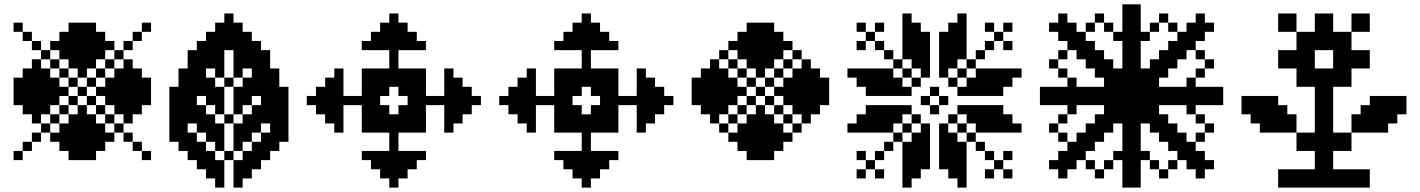

<svg xmlns="http://www.w3.org/2000/svg" viewBox="-20 -853 6457 873"><path d="M41.7 -500H83.3V-458.3H41.7ZM41.7 -458.3H83.3V-416.7H41.7ZM41.7 -416.7H83.3V-375H41.7ZM83.3 -541.7H125V-500H83.3ZM83.3 -500H125V-458.3H83.3ZM83.3 -458.3H125V-416.7H83.3ZM83.3 -416.7H125V-375H83.3ZM83.3 -375H125V-333.3H83.3ZM125 -541.7H166.7V-500H125ZM125 -500H166.7V-458.3H125ZM125 -458.3H166.7V-416.7H125ZM125 -416.7H166.7V-375H125ZM125 -333.3H166.7V-291.7H125ZM166.7 -500H208.3V-458.3H166.7ZM166.7 -458.3H208.3V-416.7H166.7ZM166.7 -375H208.3V-333.3H166.7ZM166.7 -291.7H208.3V-250H166.7ZM208.3 -500H250V-458.3H208.3ZM208.3 -333.3H250V-291.7H208.3ZM208.3 -250H250V-208.3H208.3ZM250 -708.3H291.7V-666.7H250ZM250 -458.3H291.7V-416.7H250ZM250 -375H291.7V-333.3H250ZM250 -291.7H291.7V-250H250ZM250 -250H291.7V-208.3H250ZM250 -208.3H291.7V-166.7H250ZM250 -666.7H291.7V-625H250ZM291.7 -750H333.3V-708.3H291.7ZM291.7 -708.3H333.3V-666.7H291.7ZM291.7 -625H333.3V-583.3H291.7ZM291.7 -416.7H333.3V-375H291.7ZM291.7 -333.3H333.3V-291.7H291.7ZM291.7 -291.7H333.3V-250H291.7ZM291.7 -250H333.3V-208.3H291.7ZM291.7 -208.3H333.3V-166.7H291.7ZM291.7 -166.7H333.3V-125H291.7ZM291.7 -666.7H333.3V-625H291.7ZM333.3 -750H375V-708.3H333.3ZM333.3 -708.3H375V-666.7H333.3ZM333.3 -666.7H375V-625H333.3ZM333.3 -625H375V-583.3H333.3ZM333.3 -583.3H375V-541.7H333.3ZM333.3 -458.3H375V-416.7H333.3ZM333.3 -375H375V-333.3H333.3ZM333.3 -333.3H375V-291.7H333.3ZM333.3 -291.7H375V-250H333.3ZM333.3 -250H375V-208.3H333.3ZM333.3 -208.3H375V-166.7H333.3ZM333.3 -166.7H375V-125H333.3ZM208.3 -416.7H250V-375H208.3ZM291.7 -500H333.3V-458.3H291.7ZM333.3 -541.7H375V-500H333.3ZM291.7 -583.3H333.3V-541.7H291.7ZM250 -541.7H291.7V-500H250ZM250 -625H291.7V-583.3H250ZM208.3 -666.7H250V-625H208.3ZM166.7 -541.7H208.3V-500H166.7ZM208.3 -583.3H250V-541.7H208.3ZM125 -583.3H166.7V-541.7H125ZM166.7 -625H208.3V-583.3H166.7ZM125 -375H166.7V-333.3H125ZM166.7 -416.7H208.3V-375H166.7ZM208.3 -458.3H250V-416.7H208.3ZM375 -750H416.7V-708.3H375ZM375 -708.3H416.7V-666.7H375ZM375 -666.7H416.7V-625H375ZM375 -625H416.7V-583.3H375ZM375 -583.3H416.7V-541.7H375ZM375 -500H416.7V-458.3H375ZM375 -416.7H416.7V-375H375ZM375 -333.3H416.7V-291.7H375ZM375 -291.7H416.7V-250H375ZM375 -250H416.7V-208.3H375ZM375 -208.3H416.7V-166.7H375ZM375 -166.7H416.7V-125H375ZM416.7 -208.3H458.3V-166.7H416.7ZM416.7 -250H458.3V-208.3H416.7ZM416.7 -291.7H458.3V-250H416.7ZM416.7 -375H458.3V-333.3H416.7ZM458.3 -416.7H500V-375H458.3ZM416.7 -458.3H458.3V-416.7H416.7ZM416.7 -541.7H458.3V-500H416.7ZM416.7 -625H458.3V-583.3H416.7ZM416.7 -666.7H458.3V-625H416.7ZM416.7 -708.3H458.3V-666.7H416.7ZM458.3 -666.7H500V-625H458.3ZM458.3 -583.3H500V-541.7H458.3ZM458.3 -500H500V-458.3H458.3ZM458.3 -333.3H500V-291.7H458.3ZM458.3 -250H500V-208.3H458.3ZM500 -375H541.7V-333.3H500ZM500 -458.3H541.7V-416.7H500ZM541.7 -333.3H583.3V-291.7H541.7ZM500 -541.7H541.7V-500H500ZM500 -625H541.7V-583.3H500ZM541.7 -500H583.3V-458.3H541.7ZM541.7 -458.3H583.3V-416.7H541.7ZM541.7 -416.7H583.3V-375H541.7ZM583.3 -375H625V-333.3H583.3ZM583.3 -416.7H625V-375H583.3ZM583.3 -458.3H625V-416.7H583.3ZM583.3 -500H625V-458.3H583.3ZM625 -458.3H666.7V-416.7H625ZM625 -416.7H666.7V-375H625ZM500 -500H541.7V-458.3H500ZM500 -416.7H541.7V-375H500ZM458.3 -458.3H500V-416.7H458.3ZM541.7 -375H583.3V-333.3H541.7ZM541.7 -541.7H583.3V-500H541.7ZM625 -500H666.7V-458.3H625ZM583.3 -541.7H625V-500H583.3ZM541.7 -583.3H583.3V-541.7H541.7ZM500 -291.7H541.7V-250H500ZM541.7 -666.7H583.3V-625H541.7ZM125 -666.7H166.7V-625H125ZM125 -250H166.7V-208.3H125ZM541.7 -250H583.3V-208.3H541.7ZM583.3 -208.3H625V-166.7H583.3ZM83.3 -208.3H125V-166.7H83.3ZM83.3 -708.3H125V-666.7H83.3ZM583.3 -708.3H625V-666.7H583.3ZM625 -166.7H666.7V-125H625ZM41.7 -166.7H83.3V-125H41.7ZM41.7 -750H83.3V-708.3H41.7ZM625 -750H666.7V-708.3H625Z M916.7 -83.3H958.3V-41.7H916.7ZM875 -125H916.7V-83.3H875ZM833.3 -166.7H875V-125H833.3ZM791.7 -208.3H833.3V-166.7H791.7ZM750 -250H791.7V-208.3H750ZM791.7 -541.7H833.3V-500H791.7ZM1000 -791.7H1041.7V-750H1000ZM1250 -416.7H1291.7V-375H1250ZM1250 -375H1291.7V-333.3H1250ZM1250 -333.3H1291.7V-291.7H1250ZM1250 -291.7H1291.7V-250H1250ZM1166.7 -208.3H1208.3V-166.7H1166.7ZM1125 -166.7H1166.7V-125H1125ZM1083.3 -125H1125V-83.3H1083.3ZM1041.7 -83.3H1083.3V-41.7H1041.7ZM958.3 -41.7H1000V0H958.3ZM750 -416.7H791.7V-375H750ZM750 -375H791.7V-333.3H750ZM750 -333.3H791.7V-291.7H750ZM750 -291.7H791.7V-250H750ZM791.7 -291.7H833.3V-250H791.7ZM833.3 -250H875V-208.3H833.3ZM875 -208.3H916.7V-166.7H875ZM833.3 -208.3H875V-166.7H833.3ZM791.7 -250H833.3V-208.3H791.7ZM958.3 -83.3H1000V-41.7H958.3ZM916.7 -125H958.3V-83.3H916.7ZM875 -166.7H916.7V-125H875ZM1041.7 -208.3H1083.3V-166.7H1041.7ZM1083.3 -250H1125V-208.3H1083.3ZM1166.7 -333.3H1208.3V-291.7H1166.7ZM1166.7 -250H1208.3V-208.3H1166.7ZM1208.3 -291.7H1250V-250H1208.3ZM1208.3 -333.3H1250V-291.7H1208.3ZM1125 -208.3H1166.7V-166.7H1125ZM1125 -291.7H1166.7V-250H1125ZM1208.3 -375H1250V-333.3H1208.3ZM1208.3 -416.7H1250V-375H1208.3ZM1208.3 -541.7H1250V-500H1208.3ZM1166.7 -541.7H1208.3V-500H1166.7ZM1166.7 -583.3H1208.3V-541.7H1166.7ZM1166.7 -625H1208.3V-583.3H1166.7ZM1125 -625H1166.7V-583.3H1125ZM1125 -666.7H1166.7V-625H1125ZM1083.3 -666.7H1125V-625H1083.3ZM1083.3 -708.3H1125V-666.7H1083.3ZM1041.7 -708.3H1083.3V-666.7H1041.7ZM1041.7 -750H1083.3V-708.3H1041.7ZM1000 -750H1041.7V-708.3H1000ZM1000 -708.3H1041.7V-666.7H1000ZM958.3 -708.3H1000V-666.7H958.3ZM916.7 -708.3H958.3V-666.7H916.7ZM791.7 -500H833.3V-458.3H791.7ZM791.7 -458.3H833.3V-416.7H791.7ZM833.3 -416.7H875V-375H833.3ZM833.3 -375H875V-333.3H833.3ZM833.3 -333.3H875V-291.7H833.3ZM875 -291.7H916.7V-250H875ZM791.7 -375H833.3V-333.3H791.7ZM791.7 -416.7H833.3V-375H791.7ZM791.7 -333.3H833.3V-291.7H791.7ZM916.7 -250H958.3V-208.3H916.7ZM958.3 -416.7H1000V-375H958.3ZM958.3 -458.3H1000V-416.7H958.3ZM958.3 -541.7H1000V-500H958.3ZM958.3 -583.3H1000V-541.7H958.3ZM958.3 -625H1000V-583.3H958.3ZM958.3 -666.7H1000V-625H958.3ZM958.3 -291.7H1000V-250H958.3ZM916.7 -333.3H958.3V-291.7H916.7ZM916.7 -458.3H958.3V-416.7H916.7ZM916.7 -500H958.3V-458.3H916.7ZM916.7 -583.3H958.3V-541.7H916.7ZM875 -625H916.7V-583.3H875ZM875 -666.7H916.7V-625H875ZM916.7 -625H958.3V-583.3H916.7ZM916.7 -666.7H958.3V-625H916.7ZM833.3 -625H875V-583.3H833.3ZM833.3 -583.3H875V-541.7H833.3ZM833.3 -541.7H875V-500H833.3ZM833.3 -458.3H875V-416.7H833.3ZM875 -500H916.7V-458.3H875ZM875 -541.7H916.7V-500H875ZM875 -375H916.7V-333.3H875ZM1166.7 -375H1208.3V-333.3H1166.7ZM1166.7 -416.7H1208.3V-375H1166.7ZM1166.7 -458.3H1208.3V-416.7H1166.7ZM1208.3 -500H1250V-458.3H1208.3ZM1208.3 -458.3H1250V-416.7H1208.3ZM1125 -375H1166.7V-333.3H1125ZM1041.7 -291.7H1083.3V-250H1041.7ZM1083.3 -333.3H1125V-291.7H1083.3ZM1041.7 -416.7H1083.3V-375H1041.7ZM1041.7 -458.3H1083.3V-416.7H1041.7ZM1041.7 -541.7H1083.3V-500H1041.7ZM1041.7 -583.3H1083.3V-541.7H1041.7ZM1041.7 -625H1083.3V-583.3H1041.7ZM1041.7 -666.7H1083.3V-625H1041.7ZM1000 -666.7H1041.7V-625H1000ZM1083.3 -458.3H1125V-416.7H1083.3ZM1083.3 -500H1125V-458.3H1083.3ZM1083.3 -625H1125V-583.3H1083.3ZM1125 -541.7H1166.7V-500H1125ZM1125 -500H1166.7V-458.3H1125ZM1083.3 -583.3H1125V-541.7H1083.3ZM1041.7 -41.7H1083.3V0H1041.7ZM1083.3 -83.3H1125V-41.7H1083.3ZM1125 -125H1166.7V-83.3H1125ZM1166.7 -166.7H1208.3V-125H1166.7ZM1208.3 -208.3H1250V-166.7H1208.3ZM1208.3 -250H1250V-208.3H1208.3ZM1250 -250H1291.7V-208.3H1250ZM958.3 -208.3H1000V-166.7H958.3ZM833.3 -500H875V-458.3H833.3ZM1166.7 -500H1208.3V-458.3H1166.7ZM958.3 -125H1000V-83.3H958.3ZM916.7 -166.7H958.3V-125H916.7ZM1041.7 -125H1083.3V-83.3H1041.7ZM1083.3 -166.7H1125V-125H1083.3ZM958.3 -250H1000V-208.3H958.3ZM958.3 -375H1000V-333.3H958.3ZM916.7 -416.7H958.3V-375H916.7ZM875 -458.3H916.7V-416.7H875ZM875 -333.3H916.7V-291.7H875ZM916.7 -291.7H958.3V-250H916.7ZM1041.7 -250H1083.3V-208.3H1041.7ZM1083.3 -416.7H1125V-375H1083.3ZM1041.7 -375H1083.3V-333.3H1041.7ZM1125 -458.3H1166.7V-416.7H1125ZM1125 -333.3H1166.7V-291.7H1125ZM1083.3 -291.7H1125V-250H1083.3ZM875 -583.3H916.7V-541.7H875ZM1125 -583.3H1166.7V-541.7H1125ZM958.3 -750H1000V-708.3H958.3ZM750 -458.3H791.7V-416.7H750ZM1250 -458.3H1291.7V-416.7H1250ZM1000 -166.7H1041.7V-125H1000ZM1000 -333.3H1041.7V-291.7H1000ZM1000 -500H1041.7V-458.3H1000Z M1375 -416.7H1416.7V-375H1375ZM1416.7 -458.3H1458.3V-416.7H1416.7ZM1416.7 -416.7H1458.3V-375H1416.7ZM1416.7 -375H1458.3V-333.3H1416.7ZM1458.3 -500H1500V-458.3H1458.3ZM1458.3 -458.3H1500V-416.7H1458.3ZM1458.3 -416.7H1500V-375H1458.3ZM1458.3 -375H1500V-333.3H1458.3ZM1458.3 -333.3H1500V-291.7H1458.3ZM1500 -541.7H1541.7V-500H1500ZM1500 -458.3H1541.7V-416.7H1500ZM1500 -416.7H1541.7V-375H1500ZM1500 -375H1541.7V-333.3H1500ZM1500 -333.3H1541.7V-291.7H1500ZM1500 -291.7H1541.7V-250H1500ZM1500 -500H1541.7V-458.3H1500ZM1541.7 -416.7H1583.3V-375H1541.7ZM1583.3 -416.7H1625V-375H1583.3ZM1625 -416.7H1666.7V-375H1625ZM1625 -458.3H1666.7V-416.7H1625ZM1625 -500H1666.7V-458.3H1625ZM1625 -541.7H1666.7V-500H1625ZM1666.7 -541.7H1708.3V-500H1666.7ZM1708.3 -541.7H1750V-500H1708.3ZM1750 -541.7H1791.7V-500H1750ZM1791.7 -541.7H1833.3V-500H1791.7ZM1833.3 -541.7H1875V-500H1833.3ZM1625 -375H1666.7V-333.3H1625ZM1625 -333.3H1666.7V-291.7H1625ZM1625 -291.7H1666.7V-250H1625ZM1666.7 -291.7H1708.3V-250H1666.7ZM1708.3 -291.7H1750V-250H1708.3ZM1750 -291.7H1791.7V-250H1750ZM1791.7 -291.7H1833.3V-250H1791.7ZM1833.3 -291.7H1875V-250H1833.3ZM1875 -291.7H1916.7V-250H1875ZM1875 -333.3H1916.7V-291.7H1875ZM1833.3 -375H1875V-333.3H1833.3ZM1833.3 -416.7H1875V-375H1833.3ZM1833.3 -458.3H1875V-416.7H1833.3ZM1833.3 -500H1875V-458.3H1833.3ZM1875 -541.7H1916.7V-500H1875ZM1875 -500H1916.7V-458.3H1875ZM1875 -458.3H1916.7V-416.7H1875ZM1875 -416.7H1916.7V-375H1875ZM1875 -375H1916.7V-333.3H1875ZM1833.3 -333.3H1875V-291.7H1833.3ZM1791.7 -333.3H1833.3V-291.7H1791.7ZM1750 -333.3H1791.7V-291.7H1750ZM1708.3 -333.3H1750V-291.7H1708.3ZM1666.7 -333.3H1708.3V-291.7H1666.7ZM1666.7 -375H1708.3V-333.3H1666.7ZM1666.7 -416.7H1708.3V-375H1666.7ZM1666.7 -500H1708.3V-458.3H1666.7ZM1708.3 -500H1750V-458.3H1708.3ZM1750 -500H1791.7V-458.3H1750ZM1791.7 -500H1833.3V-458.3H1791.7ZM1791.7 -458.3H1833.3V-416.7H1791.7ZM1666.7 -458.3H1708.3V-416.7H1666.7ZM1708.3 -458.3H1750V-416.7H1708.3ZM1708.3 -375H1750V-333.3H1708.3ZM1791.7 -375H1833.3V-333.3H1791.7ZM2166.7 -416.7V-375H2125V-416.7ZM2125 -458.3V-416.7H2083.3V-458.3ZM2125 -416.7V-375H2083.3V-416.7ZM2125 -375V-333.3H2083.3V-375ZM2083.3 -500V-458.3H2041.7V-500ZM2083.3 -458.3V-416.7H2041.7V-458.3ZM2083.3 -416.7V-375H2041.7V-416.7ZM2083.3 -375V-333.3H2041.7V-375ZM2083.3 -333.3V-291.7H2041.7V-333.3ZM2041.7 -541.7V-500H2000V-541.7ZM2041.7 -458.3V-416.7H2000V-458.3ZM2041.7 -416.7V-375H2000V-416.7ZM2041.7 -375V-333.3H2000V-375ZM2041.7 -333.3V-291.7H2000V-333.3ZM2041.7 -291.7V-250H2000V-291.7ZM2041.7 -500V-458.3H2000V-500ZM2000 -416.7V-375H1958.3V-416.7ZM1958.3 -416.7V-375H1916.7V-416.7ZM1791.7 0H1750V-41.7H1791.7ZM1833.3 -41.7H1791.7V-83.3H1833.3ZM1791.7 -41.7H1750V-83.3H1791.7ZM1750 -41.7H1708.3V-83.3H1750ZM1875 -83.3H1833.3V-125H1875ZM1833.3 -83.3H1791.7V-125H1833.3ZM1791.7 -83.3H1750V-125H1791.7ZM1750 -83.3H1708.3V-125H1750ZM1708.3 -83.3H1666.7V-125H1708.3ZM1916.7 -125H1875V-166.7H1916.7ZM1833.3 -125H1791.7V-166.7H1833.3ZM1791.7 -125H1750V-166.7H1791.7ZM1750 -125H1708.3V-166.7H1750ZM1708.3 -125H1666.7V-166.7H1708.3ZM1666.7 -125H1625V-166.7H1666.7ZM1875 -125H1833.3V-166.7H1875ZM1791.7 -166.7H1750V-208.3H1791.7ZM1791.7 -208.3H1750V-250H1791.7ZM1791.7 -791.7V-750H1750V-791.7ZM1833.3 -750V-708.3H1791.7V-750ZM1791.7 -750V-708.3H1750V-750ZM1750 -750V-708.3H1708.3V-750ZM1875 -708.3V-666.7H1833.3V-708.3ZM1833.3 -708.3V-666.7H1791.7V-708.3ZM1791.7 -708.3V-666.7H1750V-708.3ZM1750 -708.3V-666.7H1708.3V-708.3ZM1708.3 -708.3V-666.7H1666.7V-708.3ZM1916.7 -666.7V-625H1875V-666.7ZM1833.3 -666.7V-625H1791.7V-666.7ZM1791.7 -666.7V-625H1750V-666.7ZM1750 -666.7V-625H1708.3V-666.7ZM1708.3 -666.7V-625H1666.7V-666.7ZM1666.7 -666.7V-625H1625V-666.7ZM1875 -666.7V-625H1833.3V-666.7ZM1791.7 -625V-583.3H1750V-625ZM1791.7 -583.3V-541.7H1750V-583.3Z M2250 -416.7H2291.7V-375H2250ZM2291.7 -458.3H2333.3V-416.7H2291.7ZM2291.7 -416.7H2333.3V-375H2291.7ZM2291.7 -375H2333.3V-333.3H2291.7ZM2333.3 -500H2375V-458.3H2333.3ZM2333.3 -458.3H2375V-416.7H2333.3ZM2333.3 -416.7H2375V-375H2333.3ZM2333.3 -375H2375V-333.3H2333.3ZM2333.3 -333.3H2375V-291.7H2333.3ZM2375 -541.7H2416.7V-500H2375ZM2375 -458.3H2416.7V-416.7H2375ZM2375 -416.7H2416.7V-375H2375ZM2375 -375H2416.7V-333.3H2375ZM2375 -333.3H2416.7V-291.7H2375ZM2375 -291.7H2416.7V-250H2375ZM2375 -500H2416.7V-458.3H2375ZM2416.7 -416.7H2458.3V-375H2416.7ZM2458.3 -416.7H2500V-375H2458.3ZM2500 -416.7H2541.7V-375H2500ZM2500 -458.3H2541.7V-416.7H2500ZM2500 -500H2541.7V-458.3H2500ZM2500 -541.7H2541.7V-500H2500ZM2541.7 -541.7H2583.3V-500H2541.7ZM2583.3 -541.7H2625V-500H2583.3ZM2625 -541.7H2666.7V-500H2625ZM2666.7 -541.7H2708.3V-500H2666.7ZM2708.3 -541.7H2750V-500H2708.3ZM2500 -375H2541.7V-333.3H2500ZM2500 -333.3H2541.7V-291.7H2500ZM2500 -291.7H2541.7V-250H2500ZM2541.7 -291.7H2583.3V-250H2541.7ZM2583.3 -291.7H2625V-250H2583.3ZM2625 -291.7H2666.7V-250H2625ZM2666.7 -291.7H2708.3V-250H2666.7ZM2708.3 -291.7H2750V-250H2708.3ZM2750 -291.7H2791.7V-250H2750ZM2750 -333.3H2791.7V-291.7H2750ZM2708.3 -375H2750V-333.3H2708.3ZM2708.3 -416.7H2750V-375H2708.3ZM2708.3 -458.3H2750V-416.7H2708.3ZM2708.3 -500H2750V-458.3H2708.3ZM2750 -541.7H2791.7V-500H2750ZM2750 -500H2791.7V-458.3H2750ZM2750 -458.3H2791.7V-416.7H2750ZM2750 -416.7H2791.7V-375H2750ZM2750 -375H2791.7V-333.3H2750ZM2708.3 -333.3H2750V-291.7H2708.3ZM2666.7 -333.3H2708.3V-291.7H2666.7ZM2625 -333.3H2666.7V-291.7H2625ZM2583.3 -333.3H2625V-291.7H2583.3ZM2541.7 -333.3H2583.3V-291.7H2541.7ZM2541.7 -375H2583.3V-333.3H2541.7ZM2541.7 -416.7H2583.3V-375H2541.7ZM2541.7 -500H2583.3V-458.3H2541.7ZM2583.3 -500H2625V-458.3H2583.3ZM2625 -500H2666.7V-458.3H2625ZM2666.7 -500H2708.3V-458.3H2666.7ZM2666.7 -458.3H2708.3V-416.7H2666.7ZM2541.7 -458.3H2583.3V-416.7H2541.7ZM2583.3 -458.3H2625V-416.7H2583.3ZM2583.3 -375H2625V-333.3H2583.3ZM2666.7 -375H2708.3V-333.3H2666.7ZM3041.7 -416.7V-375H3000V-416.7ZM3000 -458.3V-416.7H2958.3V-458.3ZM3000 -416.7V-375H2958.3V-416.7ZM3000 -375V-333.3H2958.3V-375ZM2958.3 -500V-458.3H2916.7V-500ZM2958.3 -458.3V-416.7H2916.7V-458.3ZM2958.3 -416.7V-375H2916.7V-416.7ZM2958.3 -375V-333.3H2916.7V-375ZM2958.3 -333.3V-291.7H2916.7V-333.3ZM2916.7 -541.7V-500H2875V-541.7ZM2916.7 -458.3V-416.7H2875V-458.3ZM2916.7 -416.7V-375H2875V-416.7ZM2916.7 -375V-333.3H2875V-375ZM2916.7 -333.3V-291.7H2875V-333.3ZM2916.7 -291.7V-250H2875V-291.7ZM2916.7 -500V-458.3H2875V-500ZM2875 -416.7V-375H2833.3V-416.7ZM2833.3 -416.7V-375H2791.7V-416.7ZM2666.7 0H2625V-41.7H2666.7ZM2708.3 -41.7H2666.7V-83.3H2708.3ZM2666.7 -41.7H2625V-83.3H2666.7ZM2625 -41.7H2583.3V-83.3H2625ZM2750 -83.3H2708.3V-125H2750ZM2708.3 -83.3H2666.7V-125H2708.3ZM2666.7 -83.3H2625V-125H2666.7ZM2625 -83.3H2583.3V-125H2625ZM2583.3 -83.3H2541.7V-125H2583.3ZM2791.7 -125H2750V-166.7H2791.7ZM2708.3 -125H2666.7V-166.7H2708.3ZM2666.7 -125H2625V-166.7H2666.7ZM2625 -125H2583.3V-166.7H2625ZM2583.3 -125H2541.7V-166.7H2583.3ZM2541.7 -125H2500V-166.7H2541.7ZM2750 -125H2708.3V-166.7H2750ZM2666.7 -166.7H2625V-208.3H2666.7ZM2666.7 -208.3H2625V-250H2666.7ZM2666.7 -791.7V-750H2625V-791.7ZM2708.3 -750V-708.3H2666.7V-750ZM2666.7 -750V-708.3H2625V-750ZM2625 -750V-708.3H2583.3V-750ZM2750 -708.3V-666.7H2708.3V-708.3ZM2708.3 -708.3V-666.7H2666.7V-708.3ZM2666.7 -708.3V-666.7H2625V-708.3ZM2625 -708.3V-666.7H2583.3V-708.3ZM2583.3 -708.3V-666.7H2541.7V-708.3ZM2791.7 -666.7V-625H2750V-666.7ZM2708.3 -666.7V-625H2666.7V-666.7ZM2666.7 -666.7V-625H2625V-666.7ZM2625 -666.7V-625H2583.3V-666.7ZM2583.3 -666.7V-625H2541.7V-666.7ZM2541.7 -666.7V-625H2500V-666.7ZM2750 -666.7V-625H2708.3V-666.7ZM2666.7 -625V-583.3H2625V-625ZM2666.7 -583.3V-541.7H2625V-583.3Z M3125 -500H3166.7V-458.3H3125ZM3125 -458.3H3166.7V-416.7H3125ZM3125 -416.7H3166.7V-375H3125ZM3166.7 -541.7H3208.3V-500H3166.7ZM3166.7 -500H3208.3V-458.3H3166.7ZM3166.7 -458.3H3208.3V-416.7H3166.7ZM3166.7 -416.7H3208.3V-375H3166.7ZM3166.7 -375H3208.3V-333.3H3166.7ZM3208.3 -541.7H3250V-500H3208.3ZM3208.3 -500H3250V-458.3H3208.3ZM3208.3 -458.3H3250V-416.7H3208.3ZM3208.3 -416.7H3250V-375H3208.3ZM3208.3 -333.3H3250V-291.7H3208.3ZM3250 -500H3291.7V-458.3H3250ZM3250 -458.3H3291.7V-416.7H3250ZM3250 -375H3291.7V-333.3H3250ZM3250 -291.7H3291.7V-250H3250ZM3291.7 -500H3333.3V-458.3H3291.7ZM3291.7 -333.3H3333.3V-291.7H3291.7ZM3291.7 -250H3333.3V-208.3H3291.7ZM3333.3 -708.3H3375V-666.7H3333.3ZM3333.3 -458.3H3375V-416.7H3333.3ZM3333.3 -375H3375V-333.3H3333.3ZM3333.3 -291.7H3375V-250H3333.3ZM3333.3 -250H3375V-208.3H3333.3ZM3333.3 -208.3H3375V-166.7H3333.3ZM3333.3 -666.7H3375V-625H3333.3ZM3375 -750H3416.7V-708.3H3375ZM3375 -708.3H3416.7V-666.7H3375ZM3375 -625H3416.7V-583.3H3375ZM3375 -416.7H3416.7V-375H3375ZM3375 -333.3H3416.7V-291.7H3375ZM3375 -291.7H3416.7V-250H3375ZM3375 -250H3416.7V-208.3H3375ZM3375 -208.3H3416.7V-166.7H3375ZM3375 -166.7H3416.7V-125H3375ZM3375 -666.7H3416.7V-625H3375ZM3416.7 -750H3458.3V-708.3H3416.7ZM3416.7 -708.3H3458.3V-666.7H3416.7ZM3416.7 -666.7H3458.3V-625H3416.7ZM3416.7 -625H3458.3V-583.3H3416.7ZM3416.7 -583.3H3458.3V-541.7H3416.7ZM3416.7 -458.3H3458.3V-416.7H3416.7ZM3416.7 -375H3458.3V-333.3H3416.7ZM3416.7 -333.3H3458.3V-291.7H3416.7ZM3416.7 -291.7H3458.3V-250H3416.7ZM3416.7 -250H3458.3V-208.3H3416.7ZM3416.7 -208.3H3458.3V-166.7H3416.7ZM3416.7 -166.7H3458.3V-125H3416.7ZM3291.7 -416.7H3333.3V-375H3291.7ZM3375 -500H3416.7V-458.3H3375ZM3416.7 -541.7H3458.3V-500H3416.7ZM3375 -583.3H3416.7V-541.7H3375ZM3333.3 -541.7H3375V-500H3333.3ZM3333.3 -625H3375V-583.3H3333.3ZM3291.7 -666.7H3333.3V-625H3291.7ZM3250 -541.7H3291.7V-500H3250ZM3291.7 -583.3H3333.3V-541.7H3291.7ZM3208.3 -583.3H3250V-541.7H3208.3ZM3250 -625H3291.7V-583.3H3250ZM3208.3 -375H3250V-333.3H3208.3ZM3250 -416.7H3291.7V-375H3250ZM3291.7 -458.3H3333.3V-416.7H3291.7ZM3458.3 -750H3500V-708.3H3458.3ZM3458.3 -708.3H3500V-666.7H3458.3ZM3458.3 -666.7H3500V-625H3458.3ZM3458.3 -625H3500V-583.3H3458.3ZM3458.3 -583.3H3500V-541.7H3458.3ZM3458.3 -500H3500V-458.3H3458.3ZM3458.3 -416.7H3500V-375H3458.3ZM3458.3 -333.3H3500V-291.7H3458.3ZM3458.3 -291.7H3500V-250H3458.3ZM3458.3 -250H3500V-208.3H3458.3ZM3458.3 -208.3H3500V-166.7H3458.3ZM3458.3 -166.7H3500V-125H3458.3ZM3500 -208.3H3541.7V-166.7H3500ZM3500 -250H3541.7V-208.3H3500ZM3500 -291.7H3541.7V-250H3500ZM3500 -375H3541.7V-333.3H3500ZM3541.7 -416.7H3583.3V-375H3541.7ZM3500 -458.3H3541.7V-416.7H3500ZM3500 -541.7H3541.7V-500H3500ZM3500 -625H3541.7V-583.3H3500ZM3500 -666.7H3541.7V-625H3500ZM3500 -708.3H3541.7V-666.7H3500ZM3541.7 -666.7H3583.3V-625H3541.7ZM3541.7 -583.3H3583.3V-541.7H3541.7ZM3541.7 -500H3583.3V-458.3H3541.7ZM3541.7 -333.3H3583.3V-291.7H3541.7ZM3541.7 -250H3583.3V-208.3H3541.7ZM3583.3 -375H3625V-333.3H3583.3ZM3583.3 -458.3H3625V-416.7H3583.3ZM3625 -333.3H3666.7V-291.7H3625ZM3583.3 -541.7H3625V-500H3583.3ZM3583.3 -625H3625V-583.3H3583.3ZM3625 -500H3666.7V-458.3H3625ZM3625 -458.3H3666.7V-416.7H3625ZM3625 -416.7H3666.7V-375H3625ZM3666.7 -375H3708.3V-333.3H3666.7ZM3666.7 -416.7H3708.3V-375H3666.7ZM3666.7 -458.3H3708.3V-416.7H3666.7ZM3666.7 -500H3708.3V-458.3H3666.7ZM3708.3 -458.3H3750V-416.7H3708.3ZM3708.3 -416.7H3750V-375H3708.3ZM3583.3 -500H3625V-458.3H3583.3ZM3583.3 -416.7H3625V-375H3583.3ZM3541.7 -458.3H3583.3V-416.7H3541.7ZM3625 -375H3666.7V-333.3H3625ZM3625 -541.7H3666.7V-500H3625ZM3708.3 -500H3750V-458.3H3708.3ZM3666.7 -541.7H3708.3V-500H3666.7ZM3625 -583.3H3666.7V-541.7H3625ZM3583.3 -291.7H3625V-250H3583.3Z M3916.7 -500H3958.3V-458.3H3916.7ZM3958.3 -500H4000V-458.3H3958.3ZM4000 -500H4041.7V-458.3H4000ZM3875 -541.7H3916.7V-500H3875ZM3958.3 -458.3H4000V-416.7H3958.3ZM4000 -458.3H4041.7V-416.7H4000ZM4000 -541.7H4041.7V-500H4000ZM3916.7 -541.7H3958.3V-500H3916.7ZM3958.3 -541.7H4000V-500H3958.3ZM3958.3 -375H4000V-333.3H3958.3ZM4000 -375H4041.7V-333.3H4000ZM3958.3 -333.3H4000V-291.7H3958.3ZM3916.7 -333.3H3958.3V-291.7H3916.7ZM3916.7 -291.7H3958.3V-250H3916.7ZM3875 -291.7H3916.7V-250H3875ZM4000 -291.7H4041.7V-250H4000ZM4000 -333.3H4041.7V-291.7H4000ZM3958.3 -291.7H4000V-250H3958.3ZM4083.3 -83.3H4125V-41.7H4083.3ZM4125 -125H4166.7V-83.3H4125ZM4166.7 -166.7H4208.3V-125H4166.7ZM4166.7 -208.3H4208.3V-166.7H4166.7ZM4125 -208.3H4166.7V-166.7H4125ZM4083.3 -208.3H4125V-166.7H4083.3ZM4083.3 -166.7H4125V-125H4083.3ZM4083.3 -125H4125V-83.3H4083.3ZM4125 -166.7H4166.7V-125H4125ZM4250 -166.7H4291.7V-125H4250ZM4250 -208.3H4291.7V-166.7H4250ZM4291.7 -125H4333.3V-83.3H4291.7ZM4333.3 -83.3H4375V-41.7H4333.3ZM4333.3 -208.3H4375V-166.7H4333.3ZM4291.7 -208.3H4333.3V-166.7H4291.7ZM4291.7 -166.7H4333.3V-125H4291.7ZM4333.3 -166.7H4375V-125H4333.3ZM4333.3 -125H4375V-83.3H4333.3ZM4041.7 -375H4083.3V-333.3H4041.7ZM4083.3 -375H4125V-333.3H4083.3ZM4166.7 -291.7H4208.3V-250H4166.7ZM4166.7 -250H4208.3V-208.3H4166.7ZM4041.7 -458.3H4083.3V-416.7H4041.7ZM4083.3 -458.3H4125V-416.7H4083.3ZM4166.7 -541.7H4208.3V-500H4166.7ZM4166.7 -583.3H4208.3V-541.7H4166.7ZM4125 -583.3H4166.7V-541.7H4125ZM4041.7 -500H4083.3V-458.3H4041.7ZM4125 -250H4166.7V-208.3H4125ZM4041.7 -333.3H4083.3V-291.7H4041.7ZM4083.3 -625H4125V-583.3H4083.3ZM4083.3 -666.7H4125V-625H4083.3ZM4083.3 -708.3H4125V-666.7H4083.3ZM4083.3 -750H4125V-708.3H4083.3ZM4125 -625H4166.7V-583.3H4125ZM4125 -666.7H4166.7V-625H4125ZM4125 -708.3H4166.7V-666.7H4125ZM4166.7 -625H4208.3V-583.3H4166.7ZM4250 -541.7H4291.7V-500H4250ZM4250 -583.3H4291.7V-541.7H4250ZM4250 -625H4291.7V-583.3H4250ZM4250 -666.7H4291.7V-625H4250ZM4291.7 -583.3H4333.3V-541.7H4291.7ZM4291.7 -625H4333.3V-583.3H4291.7ZM4291.7 -666.7H4333.3V-625H4291.7ZM4291.7 -708.3H4333.3V-666.7H4291.7ZM4333.3 -625H4375V-583.3H4333.3ZM4333.3 -666.7H4375V-625H4333.3ZM4333.3 -708.3H4375V-666.7H4333.3ZM4333.3 -750H4375V-708.3H4333.3ZM4375 -500H4416.7V-458.3H4375ZM4333.3 -458.3H4375V-416.7H4333.3ZM4375 -458.3H4416.7V-416.7H4375ZM4333.3 -375H4375V-333.3H4333.3ZM4375 -375H4416.7V-333.3H4375ZM4250 -291.7H4291.7V-250H4250ZM4250 -250H4291.7V-208.3H4250ZM4291.7 -250H4333.3V-208.3H4291.7ZM4375 -333.3H4416.7V-291.7H4375ZM4500 -291.7H4541.7V-250H4500ZM4458.3 -291.7H4500V-250H4458.3ZM4416.7 -291.7H4458.3V-250H4416.7ZM4458.3 -333.3H4500V-291.7H4458.3ZM4416.7 -333.3H4458.3V-291.7H4416.7ZM4416.7 -375H4458.3V-333.3H4416.7ZM4416.7 -541.7H4458.3V-500H4416.7ZM4458.3 -541.7H4500V-500H4458.3ZM4500 -541.7H4541.7V-500H4500ZM4416.7 -458.3H4458.3V-416.7H4416.7ZM4416.7 -500H4458.3V-458.3H4416.7ZM4458.3 -500H4500V-458.3H4458.3ZM4458.3 -458.3H4500V-416.7H4458.3ZM4500 -500H4541.7V-458.3H4500ZM4541.7 -541.7H4583.3V-500H4541.7ZM4458.3 -375H4500V-333.3H4458.3ZM4500 -333.3H4541.7V-291.7H4500ZM4541.7 -291.7H4583.3V-250H4541.7ZM4166.7 -666.7H4208.3V-625H4166.7ZM4125 -500H4166.7V-458.3H4125ZM4083.3 -541.7H4125V-500H4083.3ZM4041.7 -583.3H4083.3V-541.7H4041.7ZM4125 -333.3H4166.7V-291.7H4125ZM4083.3 -291.7H4125V-250H4083.3ZM4041.7 -250H4083.3V-208.3H4041.7ZM4333.3 -291.7H4375V-250H4333.3ZM4291.7 -333.3H4333.3V-291.7H4291.7ZM4375 -250H4416.7V-208.3H4375ZM4375 -583.3H4416.7V-541.7H4375ZM4333.3 -541.7H4375V-500H4333.3ZM4291.7 -500H4333.3V-458.3H4291.7ZM4333.3 -41.7H4375V0H4333.3ZM4291.7 -83.3H4333.3V-41.7H4291.7ZM4250 -125H4291.7V-83.3H4250ZM4083.3 -41.7H4125V0H4083.3ZM4125 -83.3H4166.7V-41.7H4125ZM4166.7 -125H4208.3V-83.3H4166.7ZM3916.7 -458.3H3958.3V-416.7H3916.7ZM3875 -500H3916.7V-458.3H3875ZM3833.3 -541.7H3875V-500H3833.3ZM3916.7 -375H3958.3V-333.3H3916.7ZM3875 -333.3H3916.7V-291.7H3875ZM3833.3 -291.7H3875V-250H3833.3ZM4500 -375H4541.7V-333.3H4500ZM4541.7 -333.3H4583.3V-291.7H4541.7ZM4583.3 -291.7H4625V-250H4583.3ZM4500 -458.3H4541.7V-416.7H4500ZM4541.7 -500H4583.3V-458.3H4541.7ZM4583.3 -541.7H4625V-500H4583.3ZM4250 -708.3H4291.7V-666.7H4250ZM4291.7 -750H4333.3V-708.3H4291.7ZM4333.3 -791.7H4375V-750H4333.3ZM4166.7 -708.3H4208.3V-666.7H4166.7ZM4125 -750H4166.7V-708.3H4125ZM4083.3 -791.7H4125V-750H4083.3ZM4208.3 -458.3H4250V-416.7H4208.3ZM4166.7 -416.7H4208.3V-375H4166.7ZM4208.3 -375H4250V-333.3H4208.3ZM4250 -416.7H4291.7V-375H4250ZM4416.7 -625H4458.3V-583.3H4416.7ZM4458.3 -666.7H4500V-625H4458.3ZM4500 -708.3H4541.7V-666.7H4500ZM4458.3 -750H4500V-708.3H4458.3ZM4541.7 -750H4583.3V-708.3H4541.7ZM4541.7 -666.7H4583.3V-625H4541.7ZM4000 -625H4041.7V-583.3H4000ZM3958.3 -666.7H4000V-625H3958.3ZM3916.7 -708.3H3958.3V-666.7H3916.7ZM3875 -750H3916.7V-708.3H3875ZM3958.3 -750H4000V-708.3H3958.3ZM3875 -666.7H3916.7V-625H3875ZM4000 -208.3H4041.7V-166.7H4000ZM3958.3 -166.7H4000V-125H3958.3ZM3916.7 -125H3958.3V-83.3H3916.7ZM3958.3 -83.3H4000V-41.7H3958.3ZM3875 -83.3H3916.7V-41.7H3875ZM3875 -166.7H3916.7V-125H3875ZM4416.7 -208.3H4458.3V-166.7H4416.7ZM4458.3 -166.7H4500V-125H4458.3ZM4500 -125H4541.7V-83.3H4500ZM4541.7 -166.7H4583.3V-125H4541.7ZM4541.7 -83.3H4583.3V-41.7H4541.7ZM4458.3 -83.3H4500V-41.7H4458.3Z M4708.3 -458.3H4750V-416.7H4708.3ZM4708.3 -416.7H4750V-375H4708.3ZM4791.7 -458.3H4833.3V-416.7H4791.7ZM4750 -458.3H4791.7V-416.7H4750ZM4750 -416.7H4791.7V-375H4750ZM4791.7 -416.7H4833.3V-375H4791.7ZM4833.3 -416.7H4875V-375H4833.3ZM4875 -416.7H4916.7V-375H4875ZM4916.7 -416.7H4958.3V-375H4916.7ZM4958.3 -416.7H5000V-375H4958.3ZM4958.3 -458.3H5000V-416.7H4958.3ZM4916.7 -458.3H4958.3V-416.7H4916.7ZM4875 -458.3H4916.7V-416.7H4875ZM4833.3 -458.3H4875V-416.7H4833.3ZM5083.3 -41.7H5125V0H5083.3ZM5125 -41.7H5166.7V0H5125ZM5083.3 -291.7H5125V-250H5083.3ZM5083.3 -250H5125V-208.3H5083.3ZM5083.3 -208.3H5125V-166.7H5083.3ZM5083.3 -166.7H5125V-125H5083.3ZM5083.3 -125H5125V-83.3H5083.3ZM5083.3 -83.3H5125V-41.7H5083.3ZM5125 -83.3H5166.7V-41.7H5125ZM5125 -125H5166.7V-83.3H5125ZM5125 -166.7H5166.7V-125H5125ZM5125 -208.3H5166.7V-166.7H5125ZM5125 -250H5166.7V-208.3H5125ZM5125 -291.7H5166.7V-250H5125ZM5125 -833.3H5166.7V-791.7H5125ZM5083.3 -833.3H5125V-791.7H5083.3ZM5083.3 -791.7H5125V-750H5083.3ZM5125 -791.7H5166.7V-750H5125ZM5125 -750H5166.7V-708.3H5125ZM5125 -708.3H5166.7V-666.7H5125ZM5125 -666.7H5166.7V-625H5125ZM5125 -625H5166.7V-583.3H5125ZM5125 -583.3H5166.7V-541.7H5125ZM5083.3 -583.3H5125V-541.7H5083.3ZM5083.3 -625H5125V-583.3H5083.3ZM5083.3 -666.7H5125V-625H5083.3ZM5083.3 -708.3H5125V-666.7H5083.3ZM5083.3 -750H5125V-708.3H5083.3ZM5500 -416.7H5541.7V-375H5500ZM5458.3 -458.3H5500V-416.7H5458.3ZM5250 -458.3H5291.7V-416.7H5250ZM5291.7 -458.3H5333.3V-416.7H5291.7ZM5333.3 -458.3H5375V-416.7H5333.3ZM5375 -458.3H5416.7V-416.7H5375ZM5416.7 -458.3H5458.3V-416.7H5416.7ZM5500 -458.3H5541.7V-416.7H5500ZM5458.3 -416.7H5500V-375H5458.3ZM5416.7 -416.7H5458.3V-375H5416.7ZM5375 -416.7H5416.7V-375H5375ZM5333.3 -416.7H5375V-375H5333.3ZM5291.7 -416.7H5333.3V-375H5291.7ZM5250 -416.7H5291.7V-375H5250ZM5083.3 -333.3H5125V-291.7H5083.3ZM5083.3 -375H5125V-333.3H5083.3ZM5083.3 -416.7H5125V-375H5083.3ZM5083.3 -458.3H5125V-416.7H5083.3ZM5083.3 -500H5125V-458.3H5083.3ZM5083.3 -541.7H5125V-500H5083.3ZM5125 -541.7H5166.7V-500H5125ZM5125 -500H5166.7V-458.3H5125ZM5125 -458.3H5166.7V-416.7H5125ZM5125 -416.7H5166.7V-375H5125ZM5125 -375H5166.7V-333.3H5125ZM5125 -333.3H5166.7V-291.7H5125ZM5208.3 -458.3H5250V-416.7H5208.3ZM5166.7 -458.3H5208.3V-416.7H5166.7ZM5041.7 -458.3H5083.3V-416.7H5041.7ZM5000 -458.3H5041.7V-416.7H5000ZM5000 -416.7H5041.7V-375H5000ZM5041.7 -416.7H5083.3V-375H5041.7ZM5166.7 -416.7H5208.3V-375H5166.7ZM5208.3 -416.7H5250V-375H5208.3ZM5041.7 -500H5083.3V-458.3H5041.7ZM5041.7 -541.7H5083.3V-500H5041.7ZM5000 -541.7H5041.7V-500H5000ZM5000 -500H5041.7V-458.3H5000ZM5000 -583.3H5041.7V-541.7H5000ZM4958.3 -583.3H5000V-541.7H4958.3ZM4958.3 -541.7H5000V-500H4958.3ZM4958.3 -625H5000V-583.3H4958.3ZM4916.7 -625H4958.3V-583.3H4916.7ZM4916.7 -583.3H4958.3V-541.7H4916.7ZM4916.7 -666.7H4958.3V-625H4916.7ZM4875 -666.7H4916.7V-625H4875ZM4875 -625H4916.7V-583.3H4875ZM4875 -708.3H4916.7V-666.7H4875ZM4833.3 -708.3H4875V-666.7H4833.3ZM4833.3 -666.7H4875V-625H4833.3ZM4833.3 -750H4875V-708.3H4833.3ZM4791.7 -750H4833.3V-708.3H4791.7ZM4791.7 -708.3H4833.3V-666.7H4791.7ZM4791.7 -791.7H4833.3V-750H4791.7ZM4750 -750H4791.7V-708.3H4750ZM4916.7 -750H4958.3V-708.3H4916.7ZM4958.3 -791.7H5000V-750H4958.3ZM5000 -750H5041.7V-708.3H5000ZM5041.7 -708.3H5083.3V-666.7H5041.7ZM4791.7 -625H4833.3V-583.3H4791.7ZM4750 -583.3H4791.7V-541.7H4750ZM4791.7 -541.7H4833.3V-500H4791.7ZM4833.3 -500H4875V-458.3H4833.3ZM5041.7 -375H5083.3V-333.3H5041.7ZM5000 -375H5041.7V-333.3H5000ZM5000 -333.3H5041.7V-291.7H5000ZM5041.7 -333.3H5083.3V-291.7H5041.7ZM5166.7 -333.3H5208.3V-291.7H5166.7ZM5166.7 -375H5208.3V-333.3H5166.7ZM5208.3 -375H5250V-333.3H5208.3ZM5208.3 -333.3H5250V-291.7H5208.3ZM5208.3 -500H5250V-458.3H5208.3ZM5166.7 -500H5208.3V-458.3H5166.7ZM5166.7 -541.7H5208.3V-500H5166.7ZM5208.3 -541.7H5250V-500H5208.3ZM5208.3 -583.3H5250V-541.7H5208.3ZM5250 -583.3H5291.7V-541.7H5250ZM5250 -541.7H5291.7V-500H5250ZM5250 -625H5291.7V-583.3H5250ZM5291.7 -583.3H5333.3V-541.7H5291.7ZM5291.7 -625H5333.3V-583.3H5291.7ZM5291.7 -666.7H5333.3V-625H5291.7ZM5333.3 -666.7H5375V-625H5333.3ZM5333.3 -625H5375V-583.3H5333.3ZM5333.3 -708.3H5375V-666.7H5333.3ZM5375 -708.3H5416.7V-666.7H5375ZM5375 -666.7H5416.7V-625H5375ZM5375 -750H5416.7V-708.3H5375ZM5416.7 -750H5458.3V-708.3H5416.7ZM5416.7 -708.3H5458.3V-666.7H5416.7ZM5416.7 -791.7H5458.3V-750H5416.7ZM5458.3 -750H5500V-708.3H5458.3ZM5416.7 -541.7H5458.3V-500H5416.7ZM5416.7 -625H5458.3V-583.3H5416.7ZM5458.3 -583.3H5500V-541.7H5458.3ZM5375 -500H5416.7V-458.3H5375ZM5291.7 -750H5333.3V-708.3H5291.7ZM5250 -791.7H5291.7V-750H5250ZM5208.3 -750H5250V-708.3H5208.3ZM5166.7 -708.3H5208.3V-666.7H5166.7ZM5250 -333.3H5291.7V-291.7H5250ZM5250 -291.7H5291.7V-250H5250ZM5208.3 -291.7H5250V-250H5208.3ZM5291.7 -291.7H5333.3V-250H5291.7ZM5250 -250H5291.7V-208.3H5250ZM5291.7 -250H5333.3V-208.3H5291.7ZM5333.3 -250H5375V-208.3H5333.3ZM5291.7 -208.3H5333.3V-166.7H5291.7ZM5333.3 -208.3H5375V-166.7H5333.3ZM5375 -208.3H5416.7V-166.7H5375ZM5333.3 -166.7H5375V-125H5333.3ZM5375 -166.7H5416.7V-125H5375ZM5416.7 -166.7H5458.3V-125H5416.7ZM5416.7 -125H5458.3V-83.3H5416.7ZM5375 -125H5416.7V-83.3H5375ZM5458.3 -125H5500V-83.3H5458.3ZM5416.7 -83.3H5458.3V-41.7H5416.7ZM5416.7 -250H5458.3V-208.3H5416.7ZM5458.3 -291.7H5500V-250H5458.3ZM5416.7 -333.3H5458.3V-291.7H5416.7ZM5375 -375H5416.7V-333.3H5375ZM5291.7 -125H5333.3V-83.3H5291.7ZM5250 -83.3H5291.7V-41.7H5250ZM5208.3 -125H5250V-83.3H5208.3ZM5166.7 -166.7H5208.3V-125H5166.7ZM4958.3 -333.3H5000V-291.7H4958.3ZM4958.3 -291.7H5000V-250H4958.3ZM5000 -291.7H5041.7V-250H5000ZM4916.7 -291.7H4958.3V-250H4916.7ZM4958.3 -250H5000V-208.3H4958.3ZM4916.7 -250H4958.3V-208.3H4916.7ZM4875 -250H4916.7V-208.3H4875ZM4875 -208.3H4916.7V-166.7H4875ZM4916.7 -208.3H4958.3V-166.7H4916.7ZM4833.3 -208.3H4875V-166.7H4833.3ZM4875 -166.7H4916.7V-125H4875ZM4833.3 -166.7H4875V-125H4833.3ZM4791.7 -166.7H4833.3V-125H4791.7ZM4791.7 -125H4833.3V-83.3H4791.7ZM4833.3 -125H4875V-83.3H4833.3ZM4750 -125H4791.7V-83.3H4750ZM4791.7 -83.3H4833.3V-41.7H4791.7ZM4916.7 -125H4958.3V-83.3H4916.7ZM4958.3 -83.3H5000V-41.7H4958.3ZM5000 -125H5041.7V-83.3H5000ZM5041.7 -166.7H5083.3V-125H5041.7ZM4791.7 -250H4833.3V-208.3H4791.7ZM4750 -291.7H4791.7V-250H4750ZM4791.7 -333.3H4833.3V-291.7H4791.7ZM4833.3 -375H4875V-333.3H4833.3Z M6000 -41.7H6041.7V0H6000ZM6000 -83.3H6041.7V-41.7H6000ZM5958.3 -83.3H6000V-41.7H5958.3ZM5916.7 -83.3H5958.3V-41.7H5916.7ZM5875 -83.3H5916.7V-41.7H5875ZM5833.3 -83.3H5875V-41.7H5833.3ZM5791.7 -83.3H5833.3V-41.7H5791.7ZM5791.7 -41.7H5833.3V0H5791.7ZM5833.3 -41.7H5875V0H5833.3ZM6041.7 -83.3H6083.3V-41.7H6041.7ZM6083.3 -83.3H6125V-41.7H6083.3ZM6125 -83.3H6166.7V-41.7H6125ZM6166.7 -83.3H6208.3V-41.7H6166.7ZM6166.7 -41.7H6208.3V0H6166.7ZM6125 -41.7H6166.7V0H6125ZM6083.3 -41.7H6125V0H6083.3ZM6041.7 -41.7H6083.3V0H6041.7ZM5958.3 -41.7H6000V0H5958.3ZM5916.7 -41.7H5958.3V0H5916.7ZM5875 -41.7H5916.7V0H5875ZM5958.3 -125H6000V-83.3H5958.3ZM6000 -125H6041.7V-83.3H6000ZM6000 -166.7H6041.7V-125H6000ZM5958.3 -166.7H6000V-125H5958.3ZM5916.7 -208.3H5958.3V-166.7H5916.7ZM5875 -208.3H5916.7V-166.7H5875ZM5958.3 -208.3H6000V-166.7H5958.3ZM5958.3 -250H6000V-208.3H5958.3ZM5916.7 -250H5958.3V-208.3H5916.7ZM5875 -250H5916.7V-208.3H5875ZM6000 -250H6041.7V-208.3H6000ZM6041.7 -250H6083.3V-208.3H6041.7ZM6083.3 -250H6125V-208.3H6083.3ZM6083.3 -208.3H6125V-166.7H6083.3ZM6041.7 -208.3H6083.3V-166.7H6041.7ZM6000 -208.3H6041.7V-166.7H6000ZM5958.3 -291.7H6000V-250H5958.3ZM5958.3 -333.3H6000V-291.7H5958.3ZM5958.3 -375H6000V-333.3H5958.3ZM5958.3 -416.7H6000V-375H5958.3ZM5958.3 -458.3H6000V-416.7H5958.3ZM6000 -458.3H6041.7V-416.7H6000ZM6000 -416.7H6041.7V-375H6000ZM6000 -375H6041.7V-333.3H6000ZM6000 -333.3H6041.7V-291.7H6000ZM6000 -291.7H6041.7V-250H6000ZM5875 -500H5916.7V-458.3H5875ZM5875 -541.7H5916.7V-500H5875ZM5916.7 -541.7H5958.3V-500H5916.7ZM5916.7 -500H5958.3V-458.3H5916.7ZM5958.3 -500H6000V-458.3H5958.3ZM6000 -500H6041.7V-458.3H6000ZM6041.7 -500H6083.3V-458.3H6041.7ZM6083.3 -500H6125V-458.3H6083.3ZM6083.3 -541.7H6125V-500H6083.3ZM6041.7 -541.7H6083.3V-500H6041.7ZM6000 -541.7H6041.7V-500H6000ZM5958.3 -541.7H6000V-500H5958.3ZM5875 -583.3H5916.7V-541.7H5875ZM5875 -625H5916.7V-583.3H5875ZM5875 -666.7H5916.7V-625H5875ZM5916.7 -666.7H5958.3V-625H5916.7ZM5916.7 -625H5958.3V-583.3H5916.7ZM5916.7 -583.3H5958.3V-541.7H5916.7ZM5875 -708.3H5916.7V-666.7H5875ZM5916.7 -708.3H5958.3V-666.7H5916.7ZM6041.7 -583.3H6083.3V-541.7H6041.7ZM6041.7 -625H6083.3V-583.3H6041.7ZM6041.7 -666.7H6083.3V-625H6041.7ZM6041.7 -708.3H6083.3V-666.7H6041.7ZM6083.3 -708.3H6125V-666.7H6083.3ZM6083.3 -666.7H6125V-625H6083.3ZM6083.3 -625H6125V-583.3H6083.3ZM6083.3 -583.3H6125V-541.7H6083.3ZM5958.3 -708.3H6000V-666.7H5958.3ZM6000 -708.3H6041.7V-666.7H6000ZM6000 -666.7H6041.7V-625H6000ZM5958.3 -666.7H6000V-625H5958.3ZM6125 -750H6166.7V-708.3H6125ZM6125 -791.7H6166.7V-750H6125ZM6166.7 -750H6208.3V-708.3H6166.7ZM6166.7 -791.7H6208.3V-750H6166.7ZM5833.3 -750H5875V-708.3H5833.3ZM5833.3 -791.7H5875V-750H5833.3ZM5791.7 -791.7H5833.3V-750H5791.7ZM5791.7 -750H5833.3V-708.3H5791.7ZM6125 -625H6166.7V-583.3H6125ZM6166.7 -625H6208.3V-583.3H6166.7ZM6166.7 -583.3H6208.3V-541.7H6166.7ZM6125 -583.3H6166.7V-541.7H6125ZM5833.3 -625H5875V-583.3H5833.3ZM5791.7 -625H5833.3V-583.3H5791.7ZM5833.3 -583.3H5875V-541.7H5833.3ZM5791.7 -583.3H5833.3V-541.7H5791.7ZM5958.3 -750H6000V-708.3H5958.3ZM5958.3 -791.7H6000V-750H5958.3ZM6000 -791.7H6041.7V-750H6000ZM6000 -750H6041.7V-708.3H6000ZM5833.3 -291.7H5875V-250H5833.3ZM5833.3 -333.3H5875V-291.7H5833.3ZM5791.7 -333.3H5833.3V-291.7H5791.7ZM5791.7 -291.7H5833.3V-250H5791.7ZM5750 -375H5791.7V-333.3H5750ZM5750 -416.7H5791.7V-375H5750ZM5708.3 -416.7H5750V-375H5708.3ZM5708.3 -375H5750V-333.3H5708.3ZM5750 -291.7H5791.7V-250H5750ZM5750 -333.3H5791.7V-291.7H5750ZM5666.7 -416.7H5708.3V-375H5666.7ZM5625 -416.7H5666.7V-375H5625ZM6125 -291.7H6166.7V-250H6125ZM6125 -333.3H6166.7V-291.7H6125ZM6208.3 -416.7H6250V-375H6208.3ZM6250 -416.7H6291.7V-375H6250ZM6291.7 -416.7H6333.3V-375H6291.7ZM6333.3 -416.7H6375V-375H6333.3ZM6333.3 -375H6375V-333.3H6333.3ZM6291.7 -375H6333.3V-333.3H6291.7ZM6250 -375H6291.7V-333.3H6250ZM6208.3 -375H6250V-333.3H6208.3ZM6166.7 -375H6208.3V-333.3H6166.7ZM6166.7 -291.7H6208.3V-250H6166.7ZM6208.3 -291.7H6250V-250H6208.3ZM6250 -291.7H6291.7V-250H6250ZM6291.7 -333.3H6333.3V-291.7H6291.7ZM6250 -333.3H6291.7V-291.7H6250ZM6208.3 -333.3H6250V-291.7H6208.3ZM6166.7 -333.3H6208.3V-291.7H6166.7ZM5666.7 -375H5708.3V-333.3H5666.7ZM5625 -375H5666.7V-333.3H5625ZM5708.3 -333.3H5750V-291.7H5708.3ZM5708.3 -291.7H5750V-250H5708.3ZM5666.7 -333.3H5708.3V-291.7H5666.7ZM5791.7 -375H5833.3V-333.3H5791.7Z"/></svg>

Font: Yarndings 20
Style: Regular
Weight: 400
Designer: Sarah Cadigan-Fried
Version: Version 1.000; ttfautohint (v1.8.4.7-5d5b)